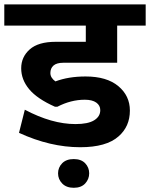

<svg xmlns="http://www.w3.org/2000/svg" viewBox="-35 -672 692 885"><path d="M305.1 193.6Q271 193.6 251.8 173.9Q232.6 154.2 232.6 127.1Q232.6 100.1 251.5 80.6Q270.5 61.2 304.9 61.2Q339.2 61.2 357.7 80.6Q376.1 100.1 376.1 126.9Q376.1 153.7 357.7 173.7Q339.2 193.6 305.1 193.6ZM334.7 6.6Q196.7 6.6 52.6 -59.7L79.4 -166.3Q204.2 -100.1 312.9 -100.1Q370.6 -100.1 398.9 -117.5Q427.2 -135 427.2 -164.3Q427.2 -186 408.7 -199.2Q390.3 -212.3 355.9 -212.3Q291.7 -212.3 229.5 -180H218.4Q136.5 -216.4 99.6 -260.6Q62.7 -304.9 62.7 -357.2Q62.7 -409.5 102.1 -444.4Q141.6 -479.3 221.4 -479.3H360.5V-554.1H-15.2V-651.7H636.5V-554.1H505.1V-382.7H256.3Q226.5 -382.7 211.8 -370.1Q197.2 -357.4 197.2 -335.4Q197.2 -313.4 220.4 -296.8Q280.6 -319.5 359.5 -319.5Q457 -319.5 510.4 -275Q563.7 -230.5 563.7 -162.3Q563.7 -89 511.6 -43.5Q455.5 6.6 334.7 6.6Z"/></svg>

Font: Khula
Style: Bold
Weight: 700
Designer: Erin McLaughlin, Steve Matteson
Version: Version 1.000;PS 1.0;hotconv 1.0.72;makeotf.lib2.5.5900; ttf